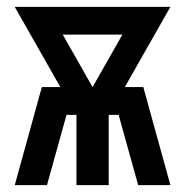

<svg xmlns="http://www.w3.org/2000/svg" viewBox="-20 -540 540 560"><path d="M23 0 102 -286H156L23 -520H477L344 -286H398L477 0H383L326 -205H297V0H203V-205H174L117 0ZM250 -286 337 -439H163Z"/></svg>

Font: Iosevka SS04
Style: Bold
Weight: 700
Monospace: yes
Designer: Belleve Invis
Foundry: Belleve Invis
Version: Version 19.0.0; ttfautohint (v1.8.4)